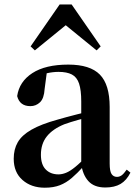

<svg xmlns="http://www.w3.org/2000/svg" viewBox="-20 -850 625 886"><path d="M186.6 16.2Q124.2 16.2 83.8 -19.4Q43.3 -54.9 43.3 -117.6Q43.3 -161.2 62 -193.6Q80.7 -226.1 125.1 -251.5Q169.6 -277 245.4 -297.9Q284.8 -309.4 334.4 -322Q384 -334.6 424 -344.4V-318.9Q384 -308.9 344 -297.6Q303.9 -286.4 277.1 -276.7Q223.3 -254.9 196.1 -220.6Q168.8 -186.4 168.8 -135.9Q168.8 -90.4 191.1 -67.9Q213.3 -45.3 250 -45.3Q266.3 -45.3 284.7 -52.6Q303.1 -59.9 327.4 -79.7Q351.8 -99.4 385.3 -135.5L400.8 -82.4H365.7Q336.6 -50.6 311.2 -28.7Q285.7 -6.8 256.4 4.7Q227 16.2 186.6 16.2ZM466.1 15.2Q414.6 15.2 387.9 -14.2Q361.2 -43.6 354.9 -94V-96.5V-381.4Q354.9 -434.7 344.8 -464.5Q334.7 -494.3 311.6 -506.3Q288.5 -518.3 250 -518.3Q224.4 -518.3 197.3 -512.2Q170.2 -506.1 133.8 -491.2L196.1 -516.3L185.9 -439.2Q183.3 -395.9 164.6 -378Q145.8 -360.2 120.3 -360.2Q71.1 -360.2 59.2 -406.5Q68.9 -473.5 129.4 -512.7Q189.9 -551.9 295.1 -551.9Q395.4 -551.9 440.7 -505.9Q486.1 -459.8 486.1 -356.2V-94.8Q486.1 -60.3 494.8 -47Q503.6 -33.8 519.7 -33.8Q531.3 -33.8 541.3 -40.9Q551.3 -48.1 564.7 -67.2L581.9 -53.4Q564 -17.5 536.2 -1.1Q508.4 15.2 466.1 15.2ZM425.7 -617.5 244.1 -765.6H322.7L140.8 -617.5L121.2 -635.9L255.3 -829.5H310.5L444.6 -635.9Z"/></svg>

Font: Noto Serif SC
Style: Regular
Weight: 200
Designer: Ryoko NISHIZUKA 西塚涼子 (kana & ideographs); Frank Grießhammer (Latin, Greek & Cyrillic); Wenlong ZHANG 张文龙 (bopomofo); San
Foundry: Adobe
Version: Version 2.001;hotconv 1.1.0;makeotfexe 2.6.0